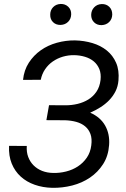

<svg xmlns="http://www.w3.org/2000/svg" viewBox="-20 -921 627 952"><path d="M305.2 -398.9Q335.9 -398.9 365.2 -406Q394.5 -413.1 418.5 -428Q442.4 -442.9 458.5 -466.8Q474.6 -490.7 478.5 -524.4Q481.9 -555.2 472.7 -578.1Q463.4 -601.1 445.1 -616.5Q426.8 -631.8 401.4 -639.4Q376 -647 347.7 -647.5Q318.8 -647.9 291.5 -639.9Q264.2 -631.8 241.7 -616.2Q219.2 -600.6 203.6 -577.6Q188 -554.7 182.1 -525.4L94.2 -524.9Q99.1 -573.2 123 -610.1Q147 -647 182.4 -671.9Q217.8 -696.8 262 -709Q306.2 -721.2 351.6 -720.7Q397 -719.7 438 -707.5Q479 -695.3 509.3 -670.9Q539.6 -646.5 555.7 -609.6Q571.8 -572.8 567.4 -522.5Q564.9 -492.2 552.5 -467.8Q540 -443.4 520.8 -423.6Q501.5 -403.8 477.3 -388.7Q453.1 -373.5 427.2 -362.3Q477.5 -340.3 501.2 -298.6Q524.9 -256.8 521 -202.1Q517.1 -147.5 491.2 -107.2Q465.3 -66.9 426 -40.3Q386.7 -13.7 337.9 -1.2Q289.1 11.2 239.3 10.3Q192.4 9.3 152.1 -4.9Q111.8 -19 82.8 -45.4Q53.7 -71.8 38.1 -110.1Q22.5 -148.4 24.9 -197.8L112.8 -197.3Q110.8 -167 119.9 -142.8Q128.9 -118.7 146.5 -101.1Q164.1 -83.5 188.7 -73.7Q213.4 -64 243.2 -63.5Q275.4 -62.5 307.6 -70.6Q339.8 -78.6 366.2 -95.9Q392.6 -113.3 410.4 -139.2Q428.2 -165 432.6 -200.2Q437 -233.4 428.5 -256.6Q419.9 -279.8 401.9 -294.7Q383.8 -309.6 358.2 -316.7Q332.5 -323.7 302.7 -324.7L210 -325.2L223.1 -399.4ZM229 -848.1Q229 -870.6 243.4 -885.5Q257.8 -900.4 280.8 -901.4Q303.2 -901.9 318.4 -887.5Q333.5 -873 333 -850.1Q332.5 -827.6 317.9 -813Q303.2 -798.3 280.8 -797.4Q257.8 -796.9 243.2 -811Q228.5 -825.2 229 -848.1ZM432.1 -847.2Q432.6 -869.6 447 -884.8Q461.4 -899.9 484.4 -900.9Q507.3 -901.4 522 -887Q536.6 -872.6 536.6 -849.1Q536.1 -826.7 521.5 -812Q506.8 -797.4 483.9 -796.4Q461.4 -795.9 446.8 -810.1Q432.1 -824.2 432.1 -847.2Z"/></svg>

Font: Roboto Mono
Style: Italic
Weight: 400
Designer: Google
Version: Version 2.000985; 2015; ttfautohint (v1.3)